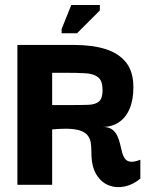

<svg xmlns="http://www.w3.org/2000/svg" viewBox="-20 -744 618 773"><path d="M50 0V-563H279Q353 -563 406 -546Q459 -529 488 -492Q517 -455 517 -393Q517 -342 502 -306.5Q487 -271 459 -252Q431 -233 393 -233Q417 -233 430.5 -223.5Q444 -214 451.5 -198.5Q459 -183 463 -166Q467 -149 471 -133Q475 -117 482.5 -106Q490 -95 505 -93Q520 -91 545 -101V-25Q517 -1 483 6.5Q449 14 418.5 2.5Q388 -9 368 -41.5Q348 -74 348 -130Q348 -149 346 -165.5Q344 -182 336 -194.5Q328 -207 311 -215Q294 -223 265 -225Q236 -227 190 -223V0ZM190 -321H260Q306 -321 335 -322Q364 -323 378.5 -335.5Q393 -348 393 -381Q393 -418 375.5 -432.5Q358 -447 324.5 -449Q291 -451 242 -451H190ZM290 -610H228V-627L267 -724H382V-702Z"/></svg>

Font: Darker Grotesque Light Black
Style: Regular
Weight: 900
Version: Version 1.000;gftools[0.9.28]